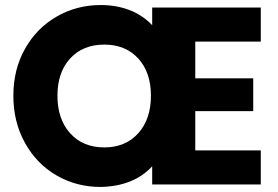

<svg xmlns="http://www.w3.org/2000/svg" viewBox="-20 -732 1103 762"><path d="M755 -421H985V-291H755V-135H1015V0H584V-72Q511 7 380 10Q283 10 204 -36Q125 -82 79 -165Q33 -248 33 -352Q33 -456 79 -538Q125 -620 204.5 -666Q284 -712 380 -712Q442 -712 494 -692Q546 -672 584 -632V-702H1015V-567H755ZM394 -147Q478 -147 528.5 -203Q579 -259 579 -352Q579 -445 528.5 -500Q478 -555 394 -555Q309 -555 258.5 -500Q208 -445 208 -352Q208 -259 258.5 -203Q309 -147 394 -147Z"/></svg>

Font: Poppins A&M
Style: Bold-A&M
Weight: 700
Designer: Ninad Kale (Devanagari), Jonny Pinhorn (Latin)
Foundry: Indian Type Foundry
Version: 4.004